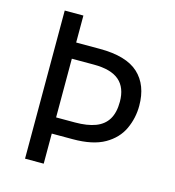

<svg xmlns="http://www.w3.org/2000/svg" viewBox="-107 -804 813 894"><g transform="rotate(15 300.0 -357.0)"><path d="M95 0V-714H185V-584H299Q427 -584 486 -529.5Q545 -475 545 -375Q545 -316 520.5 -263Q496 -210 439.5 -177.5Q383 -145 286 -145H185V0ZM276 -223Q335 -223 374.5 -238Q414 -253 433.5 -285.5Q453 -318 453 -370Q453 -438 413.5 -472Q374 -506 291 -506H185V-223Z"/></g></svg>

Font: Noto Sans Mono
Style: Regular
Weight: 400
Designer: Monotype Design Team
Foundry: Monotype Imaging Inc.
Version: Version 2.014